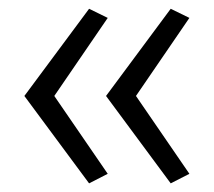

<svg xmlns="http://www.w3.org/2000/svg" viewBox="-20 -571 492 442"><path d="M185.1 -148.9 36.1 -350.1 185.1 -550.8 228 -529.8 105 -350.1 228 -170.9ZM373 -148.9 224.1 -350.1 373 -550.8 416 -529.8 293 -350.1 416 -170.9Z"/></svg>

Font: LT Hoop Light
Style: Regular
Weight: 300
Designer: Daniel Lyons
Foundry: LyonsType
Version: Version 1.000